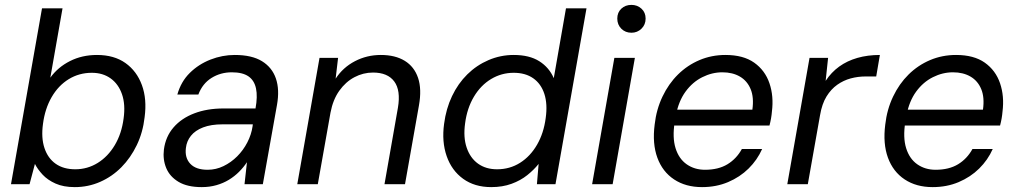

<svg xmlns="http://www.w3.org/2000/svg" viewBox="-20 -754 4162 786"><path d="M286 12Q240 12 207.5 -2.5Q175 -17 154.5 -39Q134 -61 123 -83L101 0H25L152 -720H236L186 -436Q217 -479 266.5 -504Q316 -529 377 -529Q447 -529 493.5 -496Q540 -463 561 -405.5Q582 -348 572 -274Q565 -212 540 -160Q515 -108 477 -69.5Q439 -31 390 -9.5Q341 12 286 12ZM288 -61Q338 -61 380 -87Q422 -113 450 -160Q478 -207 486 -269Q494 -326 479.5 -368Q465 -410 433 -433Q401 -456 356 -456Q304 -456 261.5 -430Q219 -404 191.5 -356.5Q164 -309 156 -247Q148 -190 162 -148Q176 -106 208 -83.5Q240 -61 288 -61Z M806 12Q747 12 711 -9.5Q675 -31 660.5 -66Q646 -101 651 -142Q658 -195 690.5 -232.5Q723 -270 775.5 -290Q828 -310 895 -310H1026Q1035 -359 1028 -392Q1021 -425 997 -441.5Q973 -458 929 -458Q883 -458 846 -435Q809 -412 792 -367H706Q721 -420 757 -455.5Q793 -491 841.5 -510Q890 -529 941 -529Q1011 -529 1052.5 -503.5Q1094 -478 1109.5 -432.5Q1125 -387 1114 -325L1056 0H981L991 -90Q977 -69 958.5 -50.5Q940 -32 917 -18Q894 -4 866 4Q838 12 806 12ZM830 -59Q864 -59 895 -74Q926 -89 951 -114Q976 -139 992.5 -171Q1009 -203 1014 -237L1015 -245H891Q844 -245 811.5 -232.5Q779 -220 761.5 -198Q744 -176 741 -148Q736 -108 759 -83.5Q782 -59 830 -59Z M1197 0 1288 -517H1364L1354 -432Q1384 -478 1433 -503.5Q1482 -529 1539 -529Q1598 -529 1637 -505Q1676 -481 1691.5 -435Q1707 -389 1695 -322L1638 0H1554L1609 -313Q1621 -384 1594 -420.5Q1567 -457 1507 -457Q1467 -457 1431 -438Q1395 -419 1369 -382.5Q1343 -346 1333 -293L1281 0Z M1991 12Q1923 12 1876 -22Q1829 -56 1808.5 -115Q1788 -174 1798 -247Q1806 -309 1830.5 -360.5Q1855 -412 1893 -449.5Q1931 -487 1980 -508Q2029 -529 2083 -529Q2147 -529 2187.5 -503.5Q2228 -478 2247 -434L2297 -720H2381L2254 0H2178L2185 -83Q2166 -59 2138.5 -37Q2111 -15 2074 -1.5Q2037 12 1991 12ZM2015 -61Q2067 -61 2109 -87.5Q2151 -114 2178.5 -161.5Q2206 -209 2214 -271Q2222 -328 2208.5 -369.5Q2195 -411 2163 -433.5Q2131 -456 2083 -456Q2033 -456 1990.5 -430.5Q1948 -405 1920 -358Q1892 -311 1884 -249Q1876 -192 1890.5 -149.5Q1905 -107 1937 -84Q1969 -61 2015 -61Z M2404 0 2495 -517H2579L2488 0ZM2565 -620Q2540 -620 2523.5 -636.5Q2507 -653 2507 -678Q2507 -703 2523.5 -718.5Q2540 -734 2565 -734Q2589 -734 2606 -718.5Q2623 -703 2623 -678Q2623 -653 2606 -636.5Q2589 -620 2565 -620Z M2854 12Q2787 12 2739.5 -19.5Q2692 -51 2671 -108.5Q2650 -166 2660 -244Q2667 -306 2692 -358.5Q2717 -411 2755.5 -449Q2794 -487 2843.5 -508Q2893 -529 2950 -529Q3023 -529 3067.5 -497.5Q3112 -466 3130 -413Q3148 -360 3140 -297Q3139 -284 3136.5 -269.5Q3134 -255 3130 -240H2721L2732 -305H3060Q3067 -355 3053 -389Q3039 -423 3009 -440.5Q2979 -458 2937 -458Q2895 -458 2855 -438Q2815 -418 2786.5 -379Q2758 -340 2747 -282L2742 -254Q2732 -191 2745.5 -147.5Q2759 -104 2791 -81.5Q2823 -59 2866 -59Q2921 -59 2958 -81.5Q2995 -104 3017 -144H3100Q3080 -99 3044.5 -64Q3009 -29 2960.5 -8.5Q2912 12 2854 12Z M3203 0 3294 -517H3370L3360 -423Q3383 -458 3415.5 -481.5Q3448 -505 3490 -517Q3532 -529 3582 -529L3567 -441H3524Q3492 -441 3462.5 -433Q3433 -425 3407.5 -407Q3382 -389 3363.5 -359Q3345 -329 3337 -282L3287 0Z M3798 12Q3731 12 3683.5 -19.5Q3636 -51 3615 -108.5Q3594 -166 3604 -244Q3611 -306 3636 -358.5Q3661 -411 3699.5 -449Q3738 -487 3787.5 -508Q3837 -529 3894 -529Q3967 -529 4011.5 -497.5Q4056 -466 4074 -413Q4092 -360 4084 -297Q4083 -284 4080.5 -269.5Q4078 -255 4074 -240H3665L3676 -305H4004Q4011 -355 3997 -389Q3983 -423 3953 -440.5Q3923 -458 3881 -458Q3839 -458 3799 -438Q3759 -418 3730.5 -379Q3702 -340 3691 -282L3686 -254Q3676 -191 3689.5 -147.5Q3703 -104 3735 -81.5Q3767 -59 3810 -59Q3865 -59 3902 -81.5Q3939 -104 3961 -144H4044Q4024 -99 3988.5 -64Q3953 -29 3904.5 -8.5Q3856 12 3798 12Z"/></svg>

Font: DM Sans 11pt
Style: Italic
Weight: 400
Italic angle: -10°
Version: Version 4.004;gftools[0.9.30]